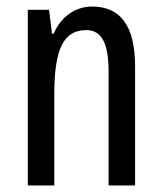

<svg xmlns="http://www.w3.org/2000/svg" viewBox="-20 -567 496 587"><path d="M262 -547C211 -547 167 -517 144 -464H139L130 -537H65V0H146V-279C146 -417 174 -475 244 -475C292 -475 312 -432 312 -348V0H393V-364C393 -488 348 -547 262 -547Z"/></svg>

Font: Noto Sans Gujarati UI ExtraCondensed
Style: Regular
Weight: 400
Width: 2
Designer: Jelle Bosma - Monotype Design Team, Universal Thirst
Foundry: Monotype Imaging Inc.
Version: Version 2.106